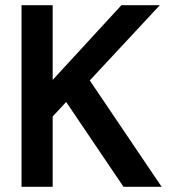

<svg xmlns="http://www.w3.org/2000/svg" viewBox="-20 -720 660 740"><path d="M63 0V-700H183V-412L448 -700H596L326 -410L603 0H456L235 -327L183 -271V0Z"/></svg>

Font: DM Sans 28pt SemiBold
Style: Regular
Weight: 600
Version: Version 4.004;gftools[0.9.30]